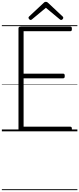

<svg xmlns="http://www.w3.org/2000/svg" viewBox="-20 -1414 853 2067"><path d="M207 0Q193 0 186 -5.5Q179 -11 179 -23V-1109Q179 -1119 186 -1123.5Q193 -1128 207 -1128H737Q746 -1128 750 -1122.5Q754 -1117 754 -1103Q754 -1089 750 -1083.5Q746 -1078 737 -1078H234V-621H660Q669 -621 673 -615.5Q677 -610 677 -596Q677 -582 673 -576.5Q669 -571 660 -571H234V-50H737Q746 -50 750 -44.5Q754 -39 754 -25Q754 -11 750 -5.5Q746 0 737 0ZM310 -1199Q302 -1199 294.5 -1207Q287 -1215 287 -1223Q287 -1226 288 -1229Q289 -1232 293 -1236L449 -1382Q454 -1388 459.5 -1391Q465 -1394 474 -1394Q483 -1394 488 -1391Q493 -1388 499 -1382L656 -1235Q659 -1232 660 -1228.5Q661 -1225 661 -1222Q661 -1214 653.5 -1206.5Q646 -1199 638 -1199Q633 -1199 629.5 -1201.5Q626 -1204 621 -1208L474 -1330L327 -1208Q322 -1204 318.5 -1201.5Q315 -1199 310 -1199ZM0 623H813V633H0ZM0 -20H813V0H0ZM0 -505H813V-500H0ZM0 -1143H813V-1133H0Z"/></svg>

Font: Playwrite CL Guides
Style: Regular
Weight: 400
Designer: Veronika Burian, José Scaglione
Foundry: TypeTogether
Version: Version 1.003